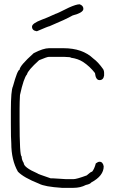

<svg xmlns="http://www.w3.org/2000/svg" viewBox="-20 -903 540 905"><path d="M210.9 -675.8H279.3Q368.7 -675.8 419.9 -627Q442.9 -610.4 466.8 -576.2Q470.7 -568.8 470.7 -560.5V-546.9Q467.3 -525.4 449.2 -525.4Q431.2 -525.4 427.7 -558.6Q403.3 -590.3 371.1 -611.3Q347.2 -626.5 314.5 -630.9Q314.5 -634.3 285.2 -634.8H209Q201.7 -634.8 164.1 -619.1Q110.8 -570.8 107.4 -552.7Q91.8 -535.6 74.2 -455.1Q72.3 -421.9 72.3 -390.6V-334Q72.3 -166 82 -166Q82 -149.9 91.8 -134.8Q91.8 -113.8 156.2 -85.9Q156.2 -83.5 218.8 -62.5H228.5Q233.4 -62.5 291 -58.6H326.2Q341.3 -58.6 388.7 -76.2Q408.2 -93.8 414.1 -93.8Q424.8 -106.4 431.6 -132.8Q441.9 -140.6 449.2 -140.6Q464.8 -140.6 468.8 -119.1Q468.8 -74.2 410.2 -43Q404.8 -35.2 384.8 -31.2Q359.4 -17.6 326.2 -17.6H271.5Q190.4 -22.9 164.1 -37.1Q91.3 -65.9 64.5 -93.8Q33.2 -148.4 33.2 -228.5Q31.2 -246.1 31.2 -322.3V-380.9Q31.2 -476.6 41 -496.1Q62.5 -574.2 72.3 -574.2Q72.3 -592.8 138.7 -652.3Q184.1 -675.8 210.9 -675.8ZM355.5 -882.8Q373 -876.5 373 -861.3Q373 -843.3 322.3 -830.1Q291 -812 212.9 -779.3Q208.5 -779.3 154.3 -755.9H152.3Q130.9 -759.3 130.9 -777.3Q130.9 -793 177.7 -810.5Q195.3 -816.4 242.2 -837.9Q246.6 -837.9 304.7 -867.2Q339.4 -882.8 355.5 -882.8Z"/></svg>

Font: CEF Fonts CJK Mono
Style: Regular
Weight: 400
Designer: PartyBoss (派对大魔王)
Version: Release 2.25